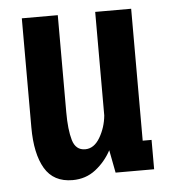

<svg xmlns="http://www.w3.org/2000/svg" viewBox="-43 -540 536 593"><g transform="rotate(-5 225.0 -244.0)"><path d="M159 11.5Q100 11.5 73 -34.2Q46 -80 46 -161.5V-500H157.5V-199Q157.5 -144.5 167 -112.2Q176.5 -80 206 -80Q233.5 -80 251.8 -111Q270 -142 273.5 -179V-500H385V-91H412.5V0H293L279.5 -70.5Q261 -36 230.5 -12.2Q200 11.5 159 11.5Z"/></g></svg>

Font: Trispace Condensed Medium
Style: Regular
Weight: 500
Width: 3
Designer: Tyler Finck
Foundry: Etcetera Type Company
Version: Version 1.210; ttfautohint (v1.8.3)